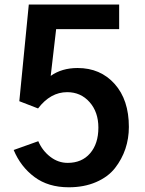

<svg xmlns="http://www.w3.org/2000/svg" viewBox="-20 -792 626 830"><path d="M39.1 -143.6 145.5 -181.6Q163.1 -140.6 197.3 -114.3Q231.4 -87.9 272.5 -87.9Q334 -87.9 369.6 -129.4Q405.3 -170.9 405.3 -240.2Q405.3 -307.6 367.2 -350.6Q329.1 -393.6 270.5 -393.6Q198.2 -393.6 144.5 -323.2L63.5 -354.5L104.5 -772.5H495.1V-666H222.7L199.2 -463.9Q247.1 -498 315.4 -498Q414.1 -498 475.6 -429.2Q537.1 -360.4 537.1 -243.2Q537.1 -193.4 522 -148.4Q506.8 -103.5 477.1 -65.4Q447.3 -27.3 395.5 -4.9Q343.8 17.6 277.3 17.6Q188.5 17.6 128.9 -26.9Q69.3 -71.3 39.1 -143.6Z"/></svg>

Font: Gothic A1
Style: Bold
Weight: 700
Version: Version 2.50